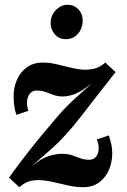

<svg xmlns="http://www.w3.org/2000/svg" viewBox="-20 -773 531 804"><path d="M61 11 18 -29Q41 -62 74.5 -106Q108 -150 145 -195Q182 -240 213 -276Q246 -315 270 -338Q294 -361 315.5 -380Q337 -399 363 -423H362Q322 -390 294 -379.5Q266 -369 243 -369Q222 -369 204.5 -375.5Q187 -382 170 -388Q153 -394 134 -394Q114 -394 103.5 -379Q93 -364 93 -343Q93 -326 99 -309L49 -292Q43 -308 40 -327.5Q37 -347 37 -370Q37 -406 50.5 -438Q64 -470 91.5 -490.5Q119 -511 160 -511Q188 -511 219 -503.5Q250 -496 281.5 -488.5Q313 -481 341 -481Q352 -481 374.5 -485.5Q397 -490 421 -511L464 -471Q439 -439 414 -407.5Q389 -376 364.5 -344Q340 -312 315 -280Q251 -199 201 -154.5Q151 -110 113 -78H114Q155 -111 185.5 -120Q216 -129 239 -129Q264 -129 282.5 -122.5Q301 -116 317.5 -110Q334 -104 353 -104Q372 -104 382 -116.5Q392 -129 393 -147Q394 -157 392 -168Q390 -179 385 -189L436 -206Q441 -190 445.5 -171.5Q450 -153 450 -130Q450 -95 436.5 -62.5Q423 -30 395.5 -9.5Q368 11 327 11Q299 11 265.5 3.5Q232 -4 198.5 -11.5Q165 -19 136 -19Q125 -19 105 -14.5Q85 -10 61 11ZM263 -753Q292 -753 310 -732Q328 -711 326 -681Q325 -652 305.5 -630.5Q286 -609 256 -609Q226 -609 208.5 -630.5Q191 -652 192 -681Q194 -711 215 -732Q236 -753 263 -753Z"/></svg>

Font: Lora
Style: Bold Italic
Weight: 700
Italic angle: -3°
Designer: Olga Karpushina, Alexei Vanyashin (Cyrillic)
Foundry: Cyreal
Version: Version 3.004